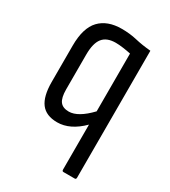

<svg xmlns="http://www.w3.org/2000/svg" viewBox="-169 -581 755 852"><g transform="rotate(30 208.0 -155.0)"><path d="M294 185Q287 185 287 176V-54Q225 8 159 8Q102 8 75.5 -27Q49 -62 49 -135V-321Q49 -412 88.5 -453.5Q128 -495 201 -495Q243 -495 278.5 -486.5Q314 -478 359 -474V176Q359 185 352 185ZM121 -139Q121 -96 135 -77.5Q149 -59 180 -59Q227 -59 287 -122V-418Q269 -422 247 -425Q225 -428 209 -428Q163 -428 142 -401.5Q121 -375 121 -317Z"/></g></svg>

Font: Sofia Sans Cond
Style: Regular
Weight: 400
Width: 3
Designer: Botio Nikoltchev, Ani Petrova
Foundry: lettersoup
Version: Version 4.100; ttfautohint (v1.8.3)